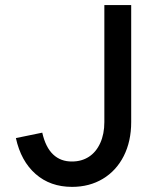

<svg xmlns="http://www.w3.org/2000/svg" viewBox="-20 -727 607 761"><path d="M43 -179.7 147.5 -201.2Q160.6 -143.1 190.7 -114.7Q220.7 -86.4 265.6 -86.9Q303.7 -86.9 332.5 -105.7Q361.3 -124.5 377.4 -160.2Q393.6 -195.8 393.6 -243.2V-707H500V-243.2Q500 -167 470.5 -108.6Q440.9 -50.3 387.7 -18.3Q334.5 13.7 265.6 13.7Q179.2 13.7 121.1 -37.4Q63 -88.4 43 -179.7Z"/></svg>

Font: Wanted Sans Medium
Style: Regular
Weight: 500
Designer: Original Design by Kil Hyung-jin and Kang Hanbin, Wanted Lab, Inc; Hangeul from Source Han Sans by Jang Soo-young and Ka
Foundry: Wanted Lab, Inc.
Version: Version 1.001